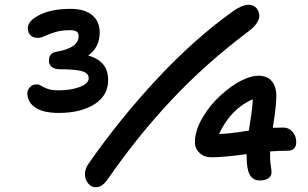

<svg xmlns="http://www.w3.org/2000/svg" viewBox="-20 -747 1284 801"><path d="M379.9 34.2Q361.8 34.2 348.9 19.5Q335.9 4.9 334.5 -15.6Q333 -36.1 345.2 -58.1Q477.1 -248 634 -416.5Q791 -585 952.1 -700.2Q990.7 -727.1 1018.1 -727.1Q1029.3 -727.1 1039.8 -721.2Q1050.3 -715.3 1055.9 -704.3Q1061.5 -693.4 1061.8 -680.2Q1062 -667 1050.8 -650.1Q1039.6 -633.3 1018.1 -617.2Q839.8 -483.4 697 -331.5Q554.2 -179.7 429.2 1Q406.2 34.2 379.9 34.2ZM225.1 -275.9Q159.7 -275.9 127 -298.6Q94.2 -321.3 94.2 -357.9Q94.2 -371.6 104.7 -383.3Q115.2 -395 134.8 -395Q143.1 -395 152.1 -388.9Q161.1 -382.8 178.5 -376.5Q195.8 -370.1 224.1 -370.1Q275.9 -370.1 313 -384.3Q350.1 -398.4 350.1 -420.9Q350.1 -441.9 322 -450Q293.9 -458 231 -458Q208.5 -458 196.3 -467.5Q184.1 -477.1 184.1 -493.2Q184.1 -525.4 213.9 -530.8Q308.1 -546.4 308.1 -596.2Q308.1 -610.8 298.6 -616Q289.1 -621.1 272 -621.1Q236.8 -621.1 210.4 -613Q184.1 -605 167.2 -596.9Q150.4 -588.9 138.2 -588.9Q117.7 -588.9 106.9 -599.9Q96.2 -610.8 96.2 -629.9Q96.2 -660.6 146 -685.3Q195.8 -710 273.9 -710Q334 -710 365 -683.6Q396 -657.2 396 -611.8Q396 -549.8 348.1 -515.1Q431.2 -492.7 431.2 -413.1Q431.2 -348.6 374.3 -312.3Q317.4 -275.9 225.1 -275.9ZM1064 5.9Q1035.2 5.9 1022 -18.1Q1008.8 -42 1008.8 -95.2V-104Q912.6 -90.8 861.8 -90.8Q832 -90.8 813 -108.4Q793.9 -126 793 -150.9Q793 -201.7 824.2 -254.9Q855 -308.1 901.4 -350.1Q947.8 -392.1 988.3 -411.6Q1028.8 -431.2 1056.2 -431.2Q1094.7 -431.2 1113.8 -408.4Q1132.8 -385.7 1132.8 -347.2Q1132.8 -303.7 1118.2 -213.9Q1133.3 -214.8 1163.1 -214.8Q1185.1 -214.8 1200.4 -197Q1215.8 -179.2 1215.8 -154.8Q1215.8 -118.2 1180.2 -118.2Q1141.6 -118.2 1106.9 -115.2V-88.9Q1106.9 -73.2 1109.9 -54.7Q1112.8 -36.1 1112.8 -27.8Q1112.8 -12.2 1099.6 -3.2Q1086.4 5.9 1064 5.9ZM1034.2 -325.2V-333Q941.4 -292 894 -188Q929.2 -188 1018.1 -202.1Q1020 -213.9 1023.2 -235.1Q1026.4 -256.3 1028.3 -268.6Q1030.3 -280.8 1032 -296.9Q1033.7 -313 1034.2 -325.2Z"/></svg>

Font: Shantell Sans Irregular
Style: Regular
Weight: 500
Designer: Stephen Nixon, Anya Danilova, Shantell Martin
Foundry: Arrow Type
Version: Version 1.006;[9816181b4]